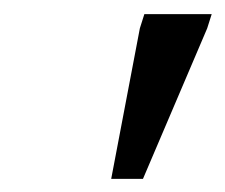

<svg xmlns="http://www.w3.org/2000/svg" viewBox="-20 -712 326 278"><path d="M141 -453 182.5 -671 189 -691.5H286.5L280 -671L187 -453Z"/></svg>

Font: Newsreader 11pt
Style: Italic
Weight: 400
Italic angle: -17°
Version: Version 1.003